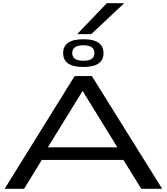

<svg xmlns="http://www.w3.org/2000/svg" viewBox="-20 -1184 1045 1204"><path d="M9 0 448 -707H556L997 0H866L754 -181H242L131 0ZM280 -260H716L498 -614ZM503 -764Q376 -764 376 -851Q376 -938 503 -938Q629 -938 629 -851Q629 -764 503 -764ZM503 -803Q572 -803 572 -851Q572 -900 503 -900Q433 -900 433 -851Q433 -803 503 -803ZM464 -970 650 -1164H759L552 -970Z"/></svg>

Font: Georama ExtraExtended
Style: Regular
Weight: 400
Width: 8
Designer: Jean-Baptiste Levee
Foundry: Production Type
Version: Version 1.000